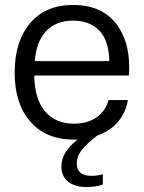

<svg xmlns="http://www.w3.org/2000/svg" viewBox="-20 -553 578 773"><path d="M277 9Q165 9 102 -63.5Q39 -136 39 -260Q39 -386 101 -459.5Q163 -533 274 -533Q391 -533 449.5 -455Q508 -377 499 -249H118Q119 -154 161.5 -104.5Q204 -55 277 -55Q332 -55 368.5 -80.5Q405 -106 417 -150H495Q475 -44 371 -7Q330 25 309.5 50.5Q289 76 289 105Q289 155 349 155Q373 155 394 148V190Q366 200 328 200Q281 200 254 178Q227 156 227 117Q227 60 292 9ZM120 -307H420Q419 -389 380 -429.5Q341 -470 274 -470Q206 -470 166 -428Q126 -386 120 -307Z"/></svg>

Font: Mona Sans
Style: Regular
Weight: 400
Designer: Deni Anggara
Foundry: GitHub
Version: Version 2.000;Glyphs 3.2.3 (3260)